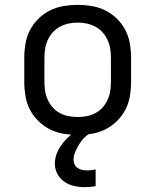

<svg xmlns="http://www.w3.org/2000/svg" viewBox="-20 -548 640 791"><path d="M300 8Q271 8 241.5 3Q212 -2 186 -15Q160 -28 138.5 -49Q117 -70 103.5 -96Q90 -122 85 -151.5Q80 -181 80 -210V-310Q80 -339 85 -368.5Q90 -398 103.5 -424Q117 -450 138.5 -471Q160 -492 186 -505Q212 -518 241.5 -523Q271 -528 300 -528Q329 -528 358.5 -523Q388 -518 414 -505Q440 -492 461.5 -471Q483 -450 496.5 -424Q510 -398 515 -368.5Q520 -339 520 -310V-210Q520 -181 515 -151.5Q510 -122 496.5 -96Q483 -70 461.5 -49Q440 -28 414 -15Q388 -2 358.5 3Q329 8 300 8ZM300 -66Q319 -66 337.5 -69.5Q356 -73 373 -82Q390 -91 402.5 -105Q415 -119 423 -136.5Q431 -154 434 -172.5Q437 -191 437 -210V-310Q437 -329 434 -347.5Q431 -366 423 -383.5Q415 -401 402.5 -415Q390 -429 373 -438Q356 -447 337.5 -451Q319 -455 300 -455Q281 -455 262.5 -451Q244 -447 227 -438Q210 -429 197.5 -415Q185 -401 177 -383.5Q169 -366 166 -347.5Q163 -329 163 -310V-210Q163 -191 166 -172.5Q169 -154 177 -136.5Q185 -119 197.5 -105Q210 -91 227 -82Q244 -73 262.5 -69.5Q281 -66 300 -66ZM328 223Q306 223 284.5 218Q263 213 245 200.5Q227 188 216.5 168.5Q206 149 206 127Q206 107 212.5 88.5Q219 70 230 53.5Q241 37 255 23Q269 9 285 -2L295 -8H352V0Q337 9 325.5 21Q314 33 305.5 47.5Q297 62 290 77.5Q283 93 283 110Q283 120 287.5 129.5Q292 139 300.5 144.5Q309 150 319 152Q329 154 339 154Q348 154 357 153Q366 152 374 150V219Q363 221 351.5 222Q340 223 328 223Z"/></svg>

Font: Nova Nerd Font
Style: Regular
Weight: 400
Designer: Belleve Invis
Foundry: Belleve Invis
Version: Version 24.1.4; ttfautohint (v1.8.4);Nerd Fonts 3.1.1